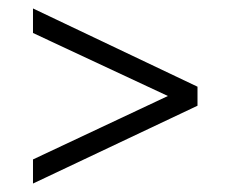

<svg xmlns="http://www.w3.org/2000/svg" viewBox="-20 -433 540 454"><path d="M58 1V-56L377 -206L58 -355V-413L447 -228V-183Z"/></svg>

Font: Junicode
Style: Italic
Weight: 400
Italic angle: -11°
Designer: Peter S. Baker
Version: Version 2.100; ttfautohint (v1.8.4)